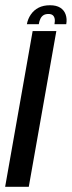

<svg xmlns="http://www.w3.org/2000/svg" viewBox="-39 -715 275 735"><path d="M-19.3 0H71.2L176.7 -596.2H86ZM152.5 -694.9Q127.1 -694.9 108.8 -685.6Q90.6 -676.3 79.1 -659.5Q67.6 -642.8 63.9 -622.4H109.5Q111.5 -635 116 -643.8Q120.5 -652.6 127.7 -657Q134.9 -661.5 146.7 -661.5Q156.8 -661.5 162.5 -657.1Q168.1 -652.8 170.1 -644.3Q172.1 -635.7 169.6 -622.4H214.6Q218.2 -642.8 212.3 -659.5Q206.4 -676.3 191.5 -685.6Q176.6 -694.9 152.5 -694.9Z"/></svg>

Font: Anybody Thin Condensed
Style: Italic
Weight: 100
Width: 3
Italic angle: -10°
Version: Version 1.113;gftools[0.9.25]